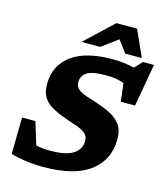

<svg xmlns="http://www.w3.org/2000/svg" viewBox="-135 -1037 997 1153"><g transform="rotate(15 363.5 -461.0)"><path d="M630.5 -264.5Q630.5 -135 533.5 -61Q436.5 13 242 13Q177.5 13 127 4.8Q76.5 -3.5 40 -13.5L43.5 -241H126.5L169.5 -100.5Q190 -96.5 212.2 -94.2Q234.5 -92 257.5 -92Q355.5 -92 400.8 -121.5Q446 -151 446 -204.5Q446 -236 420.8 -253.5Q395.5 -271 356 -283.2Q316.5 -295.5 274.5 -312Q232.5 -328 201.5 -347.5Q170.5 -367 153.5 -396.8Q136.5 -426.5 136.5 -474Q136.5 -589.5 224 -654.8Q311.5 -720 478 -720Q554.5 -720 614 -704L659 -751H727L680.5 -486H592L578 -599Q529 -616.5 469.5 -616.5Q379 -616.5 346.8 -594.5Q314.5 -572.5 314.5 -533.5Q314.5 -506.5 333.8 -490.8Q353 -475 386.2 -463.8Q419.5 -452.5 461 -439.5Q503 -426 541.8 -406.2Q580.5 -386.5 605.5 -353Q630.5 -319.5 630.5 -264.5ZM271 -772 444 -935H572.5L646 -772H543L487.5 -846L386.5 -772Z"/></g></svg>

Font: Newsreader Caption
Style: Bold Italic
Weight: 700
Italic angle: -17°
Designer: Hugues Gentile
Foundry: Production Type
Version: Version 1.001